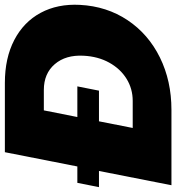

<svg xmlns="http://www.w3.org/2000/svg" viewBox="10 -754 741 808"><g transform="rotate(-90 381.0 -350.5)"><path d="M764 -385Q758 -272 699.5 -184.5Q641 -97 542.5 -48.5Q444 0 322 0H5L65 -305H-3L15 -396H84L144 -701H436Q540 -701 616 -661.5Q692 -622 730.5 -550.5Q769 -479 764 -385ZM406 -537H320L292 -396H421L403 -305H274L246 -163H360Q411 -163 453 -189Q495 -215 521 -262Q547 -309 550 -370Q554 -445 514.5 -491Q475 -537 406 -537Z"/></g></svg>

Font: Gontserrat ExtraBold
Style: Italic
Weight: 800
Italic angle: -11.3°
Designer: Julieta Ulanovsky
Foundry: Julieta Ulanovsky
Version: Version 6.001